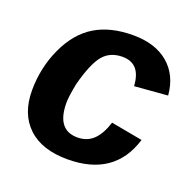

<svg xmlns="http://www.w3.org/2000/svg" viewBox="-103 -642 761 756"><g transform="rotate(20 278.0 -264.0)"><path d="M261.7 -84.5Q302.2 -84.5 328.6 -110.1Q355 -135.7 370.6 -186L502.9 -161.6Q450.7 9.8 253.9 9.8Q146.5 9.8 88.6 -45.2Q30.8 -100.1 30.8 -197.8Q30.8 -293 69.3 -376.5Q107.9 -460 172.1 -499Q236.3 -538.1 332 -538.1Q424.3 -538.1 479.5 -491.5Q534.7 -444.8 541.5 -361.8L402.8 -350.6Q397.5 -443.8 321.3 -443.8Q269 -443.8 239.5 -408Q210 -372.1 186 -280.8Q174.8 -224.6 174.8 -198.7Q174.8 -84.5 261.7 -84.5Z"/></g></svg>

Font: Liberation Sans
Style: Bold Italic
Weight: 700
Italic angle: -12°
Designer: Steve Matteson
Foundry: Ascender Corporation
Version: Version 2.1.5